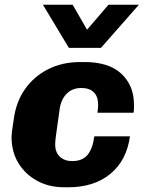

<svg xmlns="http://www.w3.org/2000/svg" viewBox="-20 -784 640 814"><path d="M252 10Q187 10 136.5 -18Q86 -46 57.5 -93.5Q29 -141 29 -202Q29 -213 31 -229Q33 -245 39 -283Q49 -354 87 -407.5Q125 -461 185 -491Q245 -521 320 -521H338Q442 -521 495 -471Q548 -421 548 -341V-324Q548 -315 546 -306H393Q396 -325 396 -340Q396 -375 377.5 -393Q359 -411 325 -411Q287 -411 263 -387Q239 -363 233 -322Q224 -257 219.5 -225.5Q215 -194 214.5 -184.5Q214 -175 214 -171Q214 -138 234 -119.5Q254 -101 286 -101Q328 -101 350 -126Q372 -151 380 -206H531Q517 -104 448 -47Q379 10 269 10ZM569 -764 408 -581H272L162 -764H288L349 -658L440 -764Z"/></svg>

Font: Chivo Mono Medium ExtraBold
Style: Italic
Weight: 800
Italic angle: -8.05°
Monospace: yes
Version: Version 1.008